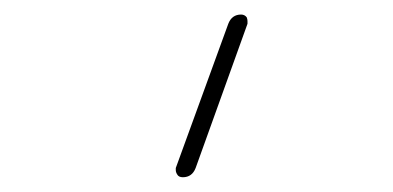

<svg xmlns="http://www.w3.org/2000/svg" viewBox="-20 -563 540 264"><path d="M231.4 -319.3Q225.6 -319.3 223.6 -323.2Q221.7 -326.2 221.7 -329.1Q221.7 -330.1 221.7 -332L293.9 -530.3Q298.8 -543 311.5 -543Q316.4 -543 319.3 -539.1Q320.3 -536.1 320.3 -534.2Q320.3 -532.2 320.3 -530.3L249 -332Q244.1 -319.3 231.4 -319.3Z"/></svg>

Font: Rounded-X Mgen+ 1mn thin
Style: Regular
Weight: 100
Designer: [Source Han Sans]
Ryoko NISHIZUKA  (kana & ideographs); Paul D. Hunt (Latin, Greek & Cyrillic); Wenlong ZHANG  (bopomofo
Version: Version 1.059.20150602